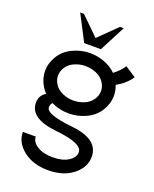

<svg xmlns="http://www.w3.org/2000/svg" viewBox="-156 -732 821 1024"><g transform="rotate(20 255.0 -220.0)"><path d="M243.7 -190.4Q275.9 -190.4 305.2 -202.9Q334.5 -215.3 350.3 -239Q366.2 -262.7 366.2 -288.1Q366.2 -313.5 350.3 -337.2Q334.5 -360.8 305.2 -373.3Q275.9 -385.7 243.7 -385.7Q212.4 -385.7 183.1 -373.3Q153.8 -360.8 137.9 -337.2Q122.1 -313.5 122.1 -288.1Q122.1 -262.7 137.9 -239Q153.8 -215.3 183.1 -202.9Q212.4 -190.4 243.7 -190.4ZM244.1 205.1Q159.2 205.1 104 162.1Q48.8 119.1 48.8 58.6H122.1Q122.1 88.9 155.8 110.4Q189.5 131.8 244.1 131.8Q298.8 131.8 332.5 110.4Q366.2 88.9 366.2 58.6Q366.2 8.8 213.6 -6.8Q61 -22.5 61 -112.3Q61 -153.3 96.2 -174.3Q84 -187 74.2 -202.6Q48.8 -243.7 48.8 -288.1Q48.8 -332.5 74.2 -373.8Q99.6 -415 146.5 -437Q193.4 -459 243.7 -459Q294.9 -459 341.8 -437Q371.6 -422.9 392.6 -401.4Q425.3 -425.3 448.2 -459L509.8 -418.9Q478.5 -373.5 428.2 -346.2Q439.5 -317.9 439.5 -288.1Q439.5 -243.7 414.1 -202.4Q388.7 -161.1 341.8 -139.2Q294.9 -117.2 243.7 -117.2Q190.4 -117.2 145.5 -139.6Q134.8 -131.8 134.3 -112.3Q134.3 -72.8 286.9 -56.9Q439.5 -41 439.5 58.6Q439.5 119.1 384.5 162.1Q329.6 205.1 244.1 205.1ZM289.1 -498H194.3L118.2 -644.5H139.6L241.7 -544.4L343.8 -644.5H365.2Z"/></g></svg>

Font: Catrinity
Style: Regular
Weight: 400
Designer: Alexander Lange
Foundry: High-Logic / Made with FontCreator
Version: Version 2.090;May 20, 2024;FontCreator 15.0.0.2974 64-bit